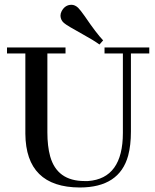

<svg xmlns="http://www.w3.org/2000/svg" viewBox="-20 -788 660 817"><path d="M9.8 -560.5H87.9V-218.8Q89.8 8.8 319.3 9.8Q488.3 9.8 525.4 -126Q537.1 -169.9 537.1 -228.5V-560.5H615.2V-585.9H424.8V-560.5H502.9V-222.7Q502.9 -28.3 354.5 -17.6Q346.7 -17.6 339.8 -17.6Q222.7 -17.6 193.4 -123Q181.6 -166 181.6 -224.6V-560.5H258.8V-585.9H9.8ZM418.9 -616.2Q390.6 -645.5 340.8 -718.8Q322.3 -745.1 312.5 -754.9Q298.8 -767.6 284.2 -767.6Q256.8 -767.6 242.2 -740.2Q237.3 -730.5 237.3 -720.7Q238.3 -702.1 252 -690.4Q263.7 -679.7 333 -641.6Q376 -618.2 403.3 -598.6Z"/></svg>

Font: Abhaya Libre Medium
Style: Regular
Weight: 500
Designer: Pushpananda Ekanayake, Sol Matas, Pathum Egodawatta
Foundry: Mooniak
Version: Version 1.050 ; ttfautohint (v1.6)